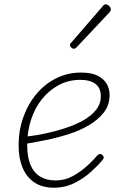

<svg xmlns="http://www.w3.org/2000/svg" viewBox="-20 -858 566 897"><path d="M232 19Q178 19 141.5 -5Q105 -29 86 -73.5Q67 -118 67 -178Q67 -250 89.5 -312Q112 -374 151.5 -420.5Q191 -467 244 -493Q297 -519 359 -519Q408 -519 437 -504Q466 -489 479 -465.5Q492 -442 492 -415Q492 -367 465 -332.5Q438 -298 394.5 -272.5Q351 -247 298.5 -230.5Q246 -214 194 -203.5Q142 -193 99 -186L100 -220Q144 -224 192.5 -234.5Q241 -245 286.5 -260Q332 -275 369.5 -296Q407 -317 429 -345Q451 -373 451 -409Q451 -447 426 -466Q401 -485 355 -485Q301 -485 255.5 -461Q210 -437 176.5 -395.5Q143 -354 125 -298.5Q107 -243 107 -181Q107 -125 122 -88.5Q137 -52 167 -33.5Q197 -15 239 -15Q284 -15 321.5 -36Q359 -57 388 -84Q417 -111 435 -132Q441 -138 446 -138.5Q451 -139 457 -135Q462 -131 464 -125Q466 -119 460 -112Q440 -87 406 -56Q372 -25 328 -3Q284 19 232 19ZM324 -630Q320 -630 313.5 -635.5Q307 -641 307 -647Q307 -650 308 -652.5Q309 -655 313 -659L460 -829Q463 -833 466.5 -835.5Q470 -838 475 -838Q479 -838 485 -834Q491 -830 494.5 -824.5Q498 -819 498 -815Q498 -811 497 -808.5Q496 -806 492 -801L337 -636Q331 -630 324 -630Z"/></svg>

Font: Playwrite IS Thin
Style: Regular
Weight: 250
Designer: Veronika Burian, José Scaglione
Foundry: TypeTogether
Version: Version 1.002